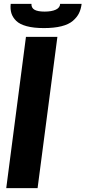

<svg xmlns="http://www.w3.org/2000/svg" viewBox="-20 -970 441 990"><path d="M206.1 -825.2Q153.3 -825.2 117.4 -835Q81.5 -844.7 63.5 -862.5Q45.4 -880.4 38.8 -901.6Q32.2 -922.9 35.2 -950.2H142.1Q141.1 -929.7 157.7 -919.9Q174.3 -910.2 210 -910.2Q246.6 -910.2 268.1 -920.4Q289.6 -930.7 290 -950.2H400.9Q397.5 -922.4 387.2 -901.6Q377 -880.9 355.7 -862.5Q334.5 -844.2 296.9 -834.7Q259.3 -825.2 206.1 -825.2ZM275.9 -779.8 173.8 0H12.2L113.8 -779.8Z"/></svg>

Font: Cooper Hewitt
Style: Bold Italic
Weight: 712
Designer: Village Type and Design LLC
Foundry: Cooper Hewitt Smithsonian Design Museum
Version: 1.000